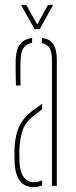

<svg xmlns="http://www.w3.org/2000/svg" viewBox="-20 -759 310 784"><path d="M40 -90Q39.5 -105 39 -118Q38.5 -131 39 -145Q40 -177 46 -205.2Q52 -233.5 67 -258.2Q82 -283 110 -305Q120 -312 130.5 -319.8Q141 -327.5 152 -335V-312.5Q143 -306 132.8 -298Q122.5 -290 110 -280Q79.5 -254 70 -219.5Q60.5 -185 59 -145Q59 -137 59.2 -121.5Q59.5 -106 60 -90Q62.5 -54 78 -34.5Q93.5 -15 118 -15Q138 -15 152 -23V-2.5Q138.5 5 118 5Q80 5 61.2 -20.8Q42.5 -46.5 40 -90ZM45 -410Q44.5 -437 44 -464.8Q43.5 -492.5 44 -514Q45.5 -557 61.8 -578.2Q78 -599.5 111 -604V-584Q89.5 -580.5 77.5 -565Q65.5 -549.5 64 -514Q63.5 -499.5 63.2 -482.2Q63 -465 63.2 -446.5Q63.5 -428 64 -410ZM192 0V-514Q192 -545.5 182.8 -562Q173.5 -578.5 151 -583V-604Q185 -599.5 198.5 -577.8Q212 -556 212 -514V0ZM121 -640 66 -739H87L132 -659L176 -739H197L142 -640Z"/></svg>

Font: Big Shoulders Stencil Thin
Style: Regular
Weight: 100
Designer: Patric King
Foundry: XO Type Co
Version: Version 2.001